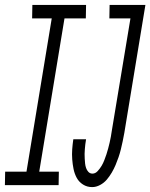

<svg xmlns="http://www.w3.org/2000/svg" viewBox="-61 -755 613 783"><path d="M-41 0 -40 -55H47L150 -680H70L71 -735H290L289 -680H202L99 -55H179L178 0ZM315 8Q294 8 277.5 -2.5Q261 -13 252 -29.5Q243 -46 239 -65.5Q235 -85 233.5 -105.5Q232 -126 233.5 -146.5Q235 -167 238 -187H290Q288 -177 287 -167Q286 -157 285 -147Q284 -137 284 -127.5Q284 -118 284.5 -108Q285 -98 286 -88.5Q287 -79 290 -70Q293 -61 299.5 -54Q306 -47 316 -47Q328 -47 337.5 -57.5Q347 -68 353.5 -79Q360 -90 364.5 -102Q369 -114 373 -125.5Q377 -137 380 -149Q383 -161 386 -173Q389 -185 391 -197Q393 -209 395 -222L471 -680H385L386 -735H532L446 -213Q443 -196 439.5 -179.5Q436 -163 432 -146.5Q428 -130 422.5 -114Q417 -98 410.5 -82.5Q404 -67 395 -51.5Q386 -36 374.5 -22.5Q363 -9 347 -0.5Q331 8 315 8Z"/></svg>

Font: Iosevka Slab Light
Style: Italic
Weight: 300
Italic angle: -9°
Monospace: yes
Designer: Belleve Invis
Foundry: Belleve Invis
Version: Version 11.1.1; ttfautohint (v1.8.3)